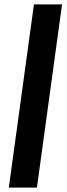

<svg xmlns="http://www.w3.org/2000/svg" viewBox="-20 -851 302 871"><path d="M20 0 134 -831H261.5L147.5 0Z"/></svg>

Font: Merriweather SemiBold
Style: Italic
Weight: 600
Italic angle: -7.8°
Version: Version 2.101